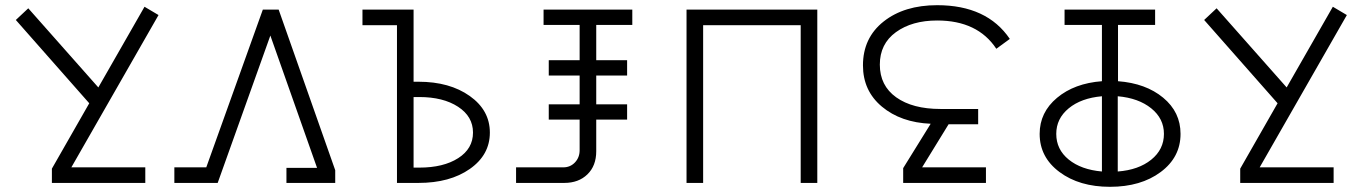

<svg xmlns="http://www.w3.org/2000/svg" viewBox="-20 -705 5271 740"><path d="M180 0V-55L324 -307L41 -628L89 -673L359 -368L537 -679L591 -647L255 -60H540V0Z M652 0V-60H775L993 -668H1054L1272 -49V0H1084V-58H1202L1022 -568L819 0Z M1593 0H1510V-608H1377V-668H1574V-390H1593Q1713 -390 1790.5 -335Q1868 -280 1868 -194Q1868 -108 1791 -54Q1714 0 1593 0ZM1596 -331H1574V-59H1596Q1689 -59 1746 -95.5Q1803 -132 1803 -194Q1803 -256 1745.5 -293.5Q1688 -331 1596 -331Z M2075 -609V-668H2417V-609H2278V-473H2397V-414H2278V-303H2397V-244H2278V-122Q2278 -66 2244 -33Q2210 0 2155 0H1969V-60H2151Q2178 -60 2196 -79Q2214 -98 2214 -126V-244H2095V-303H2214V-414H2095V-473H2214V-609Z M2626 0V-668H3130V0H3066V-608H2690V0Z M3461 0V-57L3567 -228Q3452 -233 3379 -294Q3306 -355 3306 -453Q3306 -559 3385.5 -622Q3465 -685 3592 -685Q3784 -685 3872 -555L3820 -517Q3748 -626 3592 -626Q3495 -626 3433 -581Q3371 -536 3371 -456Q3371 -375 3434 -330Q3497 -285 3605 -285H3750V-226H3636L3534 -60H3780V0Z M4083 -609V-668H4432V-609H4289V-392Q4396 -384 4463 -328.5Q4530 -273 4530 -189Q4530 -99 4453.5 -42Q4377 15 4258 15Q4140 15 4063.5 -42Q3987 -99 3987 -189Q3987 -272 4054 -328Q4121 -384 4227 -392V-609ZM4466 -189Q4466 -248 4417 -287.5Q4368 -327 4288 -334V-44Q4368 -50 4417 -89.5Q4466 -129 4466 -189ZM4051 -189Q4051 -129 4099 -90Q4147 -51 4227 -44V-334Q4147 -327 4099 -287.5Q4051 -248 4051 -189Z M4760 0V-55L4904 -307L4621 -628L4669 -673L4939 -368L5117 -679L5171 -647L4835 -60H5120V0Z"/></svg>

Font: Zaghawa Beria
Style: Regular
Weight: 400
Designer: Anonymous
Foundry: Designed by a volunteer who chooses to remain anonymous, in cooperation with SIL International and the Mission Protestan
Version: Version 1.001